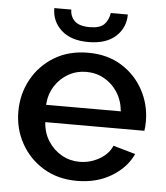

<svg xmlns="http://www.w3.org/2000/svg" viewBox="-52 -753 699 809"><g transform="rotate(5 297.5 -348.5)"><path d="M303 10Q222 10 161 -27Q100 -64 66 -125.5Q32 -187 32 -260Q32 -334 66 -396Q100 -458 161 -495Q222 -532 304 -532Q386 -532 446 -494.5Q506 -457 538.5 -396Q571 -335 571 -265Q571 -240 568 -225H149Q152 -179 174.5 -144.5Q197 -110 231.5 -90.5Q266 -71 307 -71Q351 -71 390 -93Q429 -115 444 -151L538 -124Q511 -65 448.5 -27.5Q386 10 303 10ZM146 -298H462Q458 -343 436 -377.5Q414 -412 379.5 -431.5Q345 -451 303 -451Q262 -451 227.5 -431.5Q193 -412 171 -377.5Q149 -343 146 -298ZM300 -577Q226 -577 185.5 -614Q145 -651 145 -707H217Q217 -678 236.5 -659Q256 -640 300 -640Q343 -640 361 -658Q379 -676 384 -707H456Q456 -651 415.5 -614Q375 -577 300 -577Z"/></g></svg>

Font: Raleway SemiBold
Style: Regular
Weight: 600
Designer: Matt McInerney, Pablo Impallari, Rodrigo Fuenzalida
Foundry: Matt McInerney, Pablo Impallari, Rodrigo Fuenzalida
Version: Version 4.026